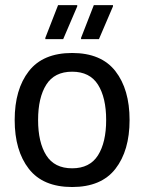

<svg xmlns="http://www.w3.org/2000/svg" viewBox="-20 -720 565 752"><path d="M262.5 12.5Q148.3 12.5 92.9 -58.8Q37.5 -130 37.5 -250Q37.5 -370 92.9 -441.2Q148.3 -512.5 262.5 -512.5Q376.7 -512.5 432.1 -441.2Q487.5 -370 487.5 -250Q487.5 -130 432.1 -58.8Q376.7 12.5 262.5 12.5ZM262.5 -60.8Q331.7 -60.8 363.8 -111.7Q395.8 -162.5 395.8 -250Q395.8 -337.5 363.8 -388.3Q331.7 -439.2 262.5 -439.2Q193.3 -439.2 161.2 -388.3Q129.2 -337.5 129.2 -250Q129.2 -162.5 161.2 -111.7Q193.3 -60.8 262.5 -60.8ZM157.5 -566.7V-571.7L207.5 -700H282.5V-695L227.5 -566.7ZM297.5 -566.7V-571.7L347.5 -700H422.5V-695L367.5 -566.7Z"/></svg>

Font: Familjen Grotesk GF
Style: Regular
Weight: 400
Designer: Anders Wikstroem, Jonas Baeckman, Matilda Gysing, Kristian Moeller
Foundry: Familjen STHLM AB
Version: Version 2.000; Beta; Release 4; Build 6